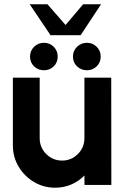

<svg xmlns="http://www.w3.org/2000/svg" viewBox="-20 -862 579 895"><path d="M40 -184.5V-500H165V-218Q165 -174.5 195.5 -144Q226 -113.5 269.5 -113.5Q312.5 -113.5 343 -144Q373.5 -174.5 373.5 -218V-500H498.5L499 0H374L373.5 -44Q348 -17.5 312.8 -2.2Q277.5 13 237.5 13Q183 13 138.2 -13.8Q93.5 -40.5 66.8 -85.2Q40 -130 40 -184.5ZM185 -534.5Q157.5 -534.5 138.8 -552.8Q120 -571 120 -598.5Q120 -625 138.8 -643.8Q157.5 -662.5 185 -662.5Q212 -662.5 230.5 -643.8Q249 -625 249 -598.5Q249 -571 230.5 -552.8Q212 -534.5 185 -534.5ZM385.5 -534.5Q358 -534.5 339 -552.8Q320 -571 320 -598.5Q320 -625 339 -643.8Q358 -662.5 385.5 -662.5Q412 -662.5 430.8 -643.8Q449.5 -625 449.5 -598.5Q449.5 -571 430.8 -552.8Q412 -534.5 385.5 -534.5ZM215.5 -698 118.5 -842H201.5L285.5 -745.5L367.5 -842H451L356 -698Z"/></svg>

Font: Urbanist
Style: Bold
Weight: 700
Designer: Corey Hu
Foundry: Corey Hu
Version: Version 1.330; ttfautohint (v1.8.4.7-5d5b)